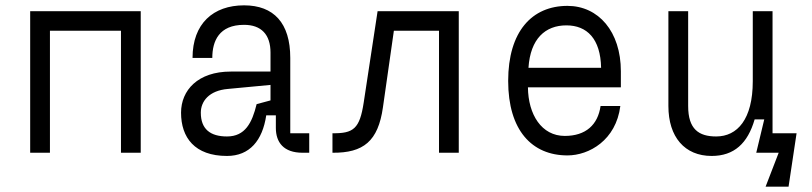

<svg xmlns="http://www.w3.org/2000/svg" viewBox="-20 -572 3040 719"><path d="M93 0H167V-457H433V0H507V-530H93Z M1138 -73H1067V-355C1067 -486 1005 -552 894 -552C779 -552 701 -484 701 -355H775C775 -418 800 -479 894 -479C958 -479 993 -443 993 -375V-304H844C721 -304 658 -234 658 -150C658 -57 709 12 830 12C915 12 963 -46 977 -140H1013V-93C1013 -39 1042 0 1113 0H1138ZM830 -61C767 -61 732 -89 732 -150C732 -192 762 -233 834 -239L993 -254V-196L941 -182C924 -112 898 -61 830 -61Z M1225 -73V0C1341 1 1396 -43 1414 -170L1455 -457H1624V0H1698V-530H1394L1342 -188C1327 -90 1304 -72 1225 -73Z M2105 10C2186 10 2287 -47 2303 -175H2229C2219 -105 2174 -63 2095 -63C2008 -63 1958 -143 1957 -245H2305V-305C2305 -454 2221 -550 2105 -550C1972 -550 1883 -454 1883 -269C1883 -84 1972 10 2105 10ZM2231 -318H1959C1966 -427 2022 -477 2101 -477C2178 -477 2229 -427 2231 -318Z M2645 12C2729 12 2780 -35 2806 -125H2842L2812 0H2896L2847 127H2933L2963 -73H2873V-530H2799V-268C2799 -125 2741 -61 2662 -61C2597 -61 2557 -88 2557 -175V-530H2483V-175C2483 -59 2544 12 2645 12Z"/></svg>

Font: Fliege Mono Light
Style: Regular
Weight: 300
Version: Version 0.020;Glyphs 3.3 (3306)